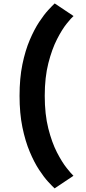

<svg xmlns="http://www.w3.org/2000/svg" viewBox="-20 -838 490 1090"><path d="M290 231.5Q277.5 220 253.5 194Q229.5 168 201.8 125.8Q174 83.5 148.8 23.5Q123.5 -36.5 107.2 -115.5Q91 -194.5 91 -294Q91 -394 107.2 -472.8Q123.5 -551.5 149 -611.2Q174.5 -671 202.2 -713Q230 -755 254 -781Q278 -807 290.5 -818.5L397.5 -747Q385.5 -737 359 -704.2Q332.5 -671.5 303.8 -615.5Q275 -559.5 254.5 -479.2Q234 -399 234 -294Q234 -189 254.2 -109Q274.5 -29 303.2 26.8Q332 82.5 358.5 115.8Q385 149 397 160Z"/></svg>

Font: Trispace Condensed SemiBold
Style: Regular
Weight: 600
Width: 3
Designer: Tyler Finck
Foundry: Etcetera Type Company
Version: Version 1.210; ttfautohint (v1.8.3)